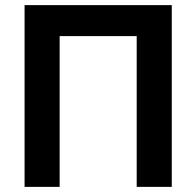

<svg xmlns="http://www.w3.org/2000/svg" viewBox="-20 -730 767 750"><path d="M76 0V-710H651V0H514V-589H213V0Z"/></svg>

Font: Raleway
Style: Bold
Weight: 700
Designer: Matt McInerney, Pablo Impallari, Rodrigo Fuenzalida
Foundry: Matt McInerney, Pablo Impallari, Rodrigo Fuenzalida
Version: Version 4.026